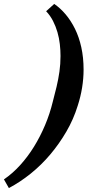

<svg xmlns="http://www.w3.org/2000/svg" viewBox="-116 -799 453 974"><path d="M-96 111Q-52 81 -13.5 38.5Q25 -4 56.5 -55Q88 -106 112.5 -164Q137 -222 152 -284L171 -359Q180 -397 185.5 -435.5Q191 -474 191 -515Q191 -544 187.5 -575Q184 -606 175.5 -635.5Q167 -665 153 -692.5Q139 -720 118 -742L159 -779Q190 -758 217 -726Q244 -694 264.5 -652.5Q285 -611 296.5 -559Q308 -507 308 -446Q308 -401 300.5 -354.5Q293 -308 278 -262Q257 -194 221 -132Q185 -70 139.5 -16Q94 38 40 81.5Q-14 125 -71 155Z"/></svg>

Font: IBM Plex Serif SmBld
Style: Italic
Weight: 600
Italic angle: -14°
Designer: Mike Abbink, Paul van der Laan, Pieter van Rosmalen
Foundry: Bold Monday
Version: Version 3.001